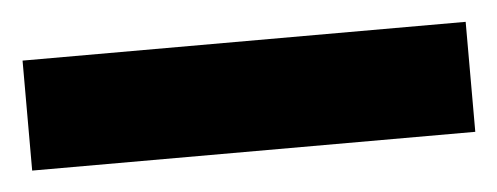

<svg xmlns="http://www.w3.org/2000/svg" viewBox="-26 -41 497 192"><g transform="rotate(-5 223.0 55.0)"><path d="M445.3 0H0.5V110.4H445.3Z"/></g></svg>

Font: Roboto
Style: Bold
Weight: 700
Designer: Google
Version: Version 2.137; 2017